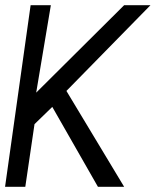

<svg xmlns="http://www.w3.org/2000/svg" viewBox="-30 -720 600 740"><path d="M448.5 0H347.5L171.5 -308L103 -241.5L67.5 0H-10.5L88 -700H166L109.5 -363L448.5 -700H550L226 -369.5Z"/></svg>

Font: Urbanist
Style: Italic
Weight: 400
Italic angle: -8°
Designer: Corey Hu
Foundry: Corey Hu
Version: Version 1.330; ttfautohint (v1.8.4.7-5d5b)